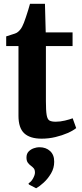

<svg xmlns="http://www.w3.org/2000/svg" viewBox="-20 -718 430 1008"><path d="M198.5 10Q137.5 10 107.2 -18.2Q77 -46.5 77 -110V-476H12.5V-527Q23.5 -531 35.8 -534.5Q48 -538 58.5 -541.8Q69 -545.5 75 -551Q82 -557 87.2 -563.8Q92.5 -570.5 96.8 -579Q101 -587.5 105.5 -598.5Q110.5 -611 116.2 -628.5Q122 -646 127.8 -664.5Q133.5 -683 137.5 -698H216L220 -548H361V-476H221V-187Q221 -137 225 -114Q229 -91 240 -85Q251 -79 272.5 -79Q296 -79 321 -85Q346 -91 361.5 -97L380 -45.5Q363.5 -32 335 -19.5Q306.5 -7 271.2 1.5Q236 10 198.5 10ZM264.5 131.5Q264.5 164.5 247.8 192.8Q231 221 209 241Q187 261 170.5 270H169L131.5 250.5L130 244Q143.5 237 153.5 218.8Q163.5 200.5 163.5 188.5Q163.5 173 157 165.5Q150.5 158 142 152Q133.5 146 126.2 136.2Q119 126.5 119 109Q119 89 130.5 77.2Q142 65.5 157.8 60.2Q173.5 55 184.5 55H187.5Q221.5 55 243.2 75.2Q265 95.5 264.5 131.5Z"/></svg>

Font: Merriweather 36pt
Style: Bold
Weight: 700
Designer: Eben Sorkin
Foundry: Eben Sorkin
Version: Version 2.100